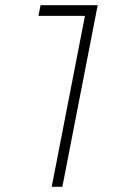

<svg xmlns="http://www.w3.org/2000/svg" viewBox="-20 -719 480 739"><path d="M136 -699H356L220 0H179L307 -658H128Z"/></svg>

Font: Gontserrat ExtraLight
Style: Italic
Weight: 275
Italic angle: -11.3°
Designer: Julieta Ulanovsky
Foundry: Julieta Ulanovsky
Version: Version 6.001